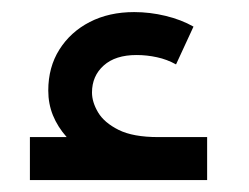

<svg xmlns="http://www.w3.org/2000/svg" viewBox="-20 -301 416 321"><path d="M30 0V-71.8H91.5Q76.4 -88.8 68.5 -108.2Q60.7 -127.5 60.7 -149.6Q60.7 -188.6 79.2 -218Q97.7 -247.5 130 -264.2Q162.3 -280.8 204.3 -280.8Q230.6 -280.8 256.7 -274.5Q282.9 -268.2 303.5 -256.5L274.3 -193.3Q259.3 -201.7 242.4 -205.3Q225.6 -209 208.2 -209Q172.9 -209 153.4 -191.5Q133.8 -174 133.8 -146.3Q133.8 -130.3 144 -113.1Q154.2 -95.9 178.4 -83.8Q202.5 -71.8 244.6 -71.8H326.3V0Z"/></svg>

Font: Lexend Medium
Style: Regular
Weight: 500
Designer: Bonnie Shaver-Troup, Thomas Jockin
Foundry: Lexend
Version: Version 1.005